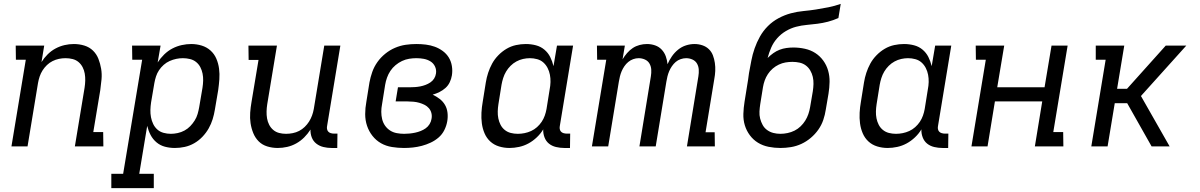

<svg xmlns="http://www.w3.org/2000/svg" viewBox="-20 -755 6190 990"><path d="M39 0 113 -447H62L61 -520H208L194 -435Q207 -456 225.5 -474.5Q244 -493 266.5 -505Q289 -517 313 -522.5Q337 -528 361 -528Q389 -528 415 -520Q441 -512 459.5 -494Q478 -476 487.5 -451.5Q497 -427 501.5 -400.5Q506 -374 503.5 -346Q501 -318 497 -290L461 -74H512L513 0H366L416 -302Q419 -321 419.5 -339.5Q420 -358 417 -375.5Q414 -393 406 -408.5Q398 -424 385 -435Q372 -446 354.5 -450.5Q337 -455 318 -455Q301 -455 284 -451.5Q267 -448 251 -440Q235 -432 222 -419.5Q209 -407 199.5 -392Q190 -377 184.5 -360.5Q179 -344 176 -327L122 0Z M554 215V141H615L713 -447H662L661 -520H808L793 -433Q807 -455 826.5 -474Q846 -493 869 -505Q892 -517 917 -522.5Q942 -528 966 -528Q994 -528 1020 -520Q1046 -512 1065.5 -494.5Q1085 -477 1095.5 -452.5Q1106 -428 1109.5 -401Q1113 -374 1111 -346Q1109 -318 1105 -290L1088 -190Q1084 -165 1076.5 -140.5Q1069 -116 1056 -93Q1043 -70 1024 -50Q1005 -30 981.5 -16.5Q958 -3 932.5 2.5Q907 8 882 8Q855 8 830.5 1.5Q806 -5 787 -21Q768 -37 756.5 -59Q745 -81 739 -106L698 141H773V215ZM861 -65Q878 -65 896.5 -69Q915 -73 931.5 -82Q948 -91 961 -104.5Q974 -118 984 -134Q994 -150 999 -167.5Q1004 -185 1007 -202L1024 -302Q1027 -321 1027.5 -339.5Q1028 -358 1024.5 -375.5Q1021 -393 1013 -408.5Q1005 -424 991.5 -435Q978 -446 960 -450.5Q942 -455 923 -455Q906 -455 889 -451.5Q872 -448 855 -440.5Q838 -433 824 -420.5Q810 -408 800 -393Q790 -378 784.5 -361Q779 -344 776 -327L759 -227Q756 -207 755.5 -188Q755 -169 758.5 -150.5Q762 -132 770 -115.5Q778 -99 791.5 -87Q805 -75 823.5 -70Q842 -65 861 -65Z M1412 8Q1384 8 1358 0Q1332 -8 1314 -26Q1296 -44 1286 -68.5Q1276 -93 1272 -119.5Q1268 -146 1270 -174Q1272 -202 1277 -230L1313 -446H1262L1261 -520H1408L1358 -218Q1355 -199 1354.5 -180.5Q1354 -162 1357 -144.5Q1360 -127 1368 -111.5Q1376 -96 1389 -85Q1402 -74 1419 -69.5Q1436 -65 1455 -65Q1472 -65 1489.5 -68.5Q1507 -72 1522.5 -80Q1538 -88 1551 -100.5Q1564 -113 1573.5 -128Q1583 -143 1589 -159.5Q1595 -176 1598 -193L1652 -520H1735L1667 -108Q1665 -99 1666 -91Q1667 -83 1672 -77Q1677 -71 1685.5 -68.5Q1694 -66 1703 -66H1720L1719 8H1690Q1668 8 1647.5 3Q1627 -2 1611 -14.5Q1595 -27 1587.5 -46.5Q1580 -66 1581 -87Q1567 -65 1548.5 -46.5Q1530 -28 1507.5 -15.5Q1485 -3 1460.5 2.5Q1436 8 1412 8Z M2063 8Q2032 8 2001 3Q1970 -2 1944.5 -16.5Q1919 -31 1900.5 -54.5Q1882 -78 1872.5 -106.5Q1863 -135 1863 -166.5Q1863 -198 1869 -230L1885 -330Q1890 -357 1899.5 -384Q1909 -411 1926 -435Q1943 -459 1966.5 -478Q1990 -497 2017 -508.5Q2044 -520 2071.5 -524Q2099 -528 2127 -528Q2152 -528 2176 -525Q2200 -522 2222 -514Q2244 -506 2263 -492Q2282 -478 2294 -458.5Q2306 -439 2310 -414.5Q2314 -390 2310 -366Q2307 -348 2299 -331Q2291 -314 2277 -301.5Q2263 -289 2246 -280.5Q2229 -272 2211 -267Q2230 -258 2247 -245Q2264 -232 2274.5 -214Q2285 -196 2287.5 -173.5Q2290 -151 2286 -129Q2282 -106 2271 -84Q2260 -62 2241.5 -46Q2223 -30 2200.5 -19.5Q2178 -9 2155 -3Q2132 3 2109 5.5Q2086 8 2063 8ZM2064 -65Q2078 -65 2092.5 -66.5Q2107 -68 2121 -71Q2135 -74 2149 -79.5Q2163 -85 2175 -93.5Q2187 -102 2195 -115Q2203 -128 2205 -142Q2208 -157 2204.5 -171.5Q2201 -186 2191.5 -197Q2182 -208 2169 -214.5Q2156 -221 2142 -225Q2128 -229 2112.5 -230.5Q2097 -232 2082 -232H2020L2032 -305H2094Q2107 -305 2120.5 -306Q2134 -307 2147 -309.5Q2160 -312 2173.5 -317Q2187 -322 2199 -330Q2211 -338 2218.5 -350Q2226 -362 2228 -376Q2231 -395 2223 -412Q2215 -429 2199.5 -438.5Q2184 -448 2165.5 -451.5Q2147 -455 2127 -455Q2109 -455 2090 -452Q2071 -449 2053 -440.5Q2035 -432 2019.5 -419Q2004 -406 1993 -389.5Q1982 -373 1975.5 -354.5Q1969 -336 1966 -318L1950 -218Q1946 -198 1946 -178.5Q1946 -159 1950.5 -140.5Q1955 -122 1965.5 -107Q1976 -92 1991.5 -82Q2007 -72 2026 -68.5Q2045 -65 2064 -65Z M2607 8Q2579 8 2553 0Q2527 -8 2508 -25.5Q2489 -43 2478.5 -67.5Q2468 -92 2464.5 -119Q2461 -146 2462.5 -174Q2464 -202 2469 -230L2485 -330Q2489 -355 2497 -379.5Q2505 -404 2517.5 -427Q2530 -450 2549.5 -470Q2569 -490 2592 -503.5Q2615 -517 2640.5 -522.5Q2666 -528 2691 -528Q2718 -528 2743 -521.5Q2768 -515 2787 -499Q2806 -483 2817 -461Q2828 -439 2834 -414L2852 -520H2935L2867 -108Q2865 -99 2866 -91Q2867 -83 2872 -77Q2877 -71 2885.5 -68.5Q2894 -66 2903 -66H2920L2919 8H2890Q2868 8 2847 3Q2826 -2 2810.5 -14.5Q2795 -27 2787.5 -47Q2780 -67 2781 -88Q2768 -66 2748 -47Q2728 -28 2705 -15.5Q2682 -3 2656.5 2.5Q2631 8 2607 8ZM2650 -65Q2667 -65 2684.5 -68.5Q2702 -72 2718.5 -79.5Q2735 -87 2749 -99.5Q2763 -112 2773 -127Q2783 -142 2789 -159Q2795 -176 2798 -193L2814 -293Q2818 -313 2818.5 -332Q2819 -351 2815.5 -369.5Q2812 -388 2803.5 -404.5Q2795 -421 2781.5 -433Q2768 -445 2749.5 -450Q2731 -455 2712 -455Q2695 -455 2677 -451Q2659 -447 2642.5 -438Q2626 -429 2612.5 -415.5Q2599 -402 2589.5 -386Q2580 -370 2574.5 -352.5Q2569 -335 2566 -318L2550 -218Q2547 -199 2546.5 -180.5Q2546 -162 2549.5 -144.5Q2553 -127 2561 -111.5Q2569 -96 2582.5 -85Q2596 -74 2613.5 -69.5Q2631 -65 2650 -65Z M3032 0 3106 -447H3059L3058 -520H3202L3190 -449Q3200 -466 3213.5 -481.5Q3227 -497 3243 -507.5Q3259 -518 3278 -523Q3297 -528 3316 -528Q3338 -528 3358 -521Q3378 -514 3392 -499Q3406 -484 3413 -464.5Q3420 -445 3422 -424Q3431 -445 3444.5 -464.5Q3458 -484 3476.5 -499Q3495 -514 3517 -521Q3539 -528 3561 -528Q3582 -528 3601.5 -521.5Q3621 -515 3635 -501.5Q3649 -488 3656 -469.5Q3663 -451 3666 -430.5Q3669 -410 3668 -389Q3667 -368 3663 -347L3618 -73H3665L3666 0H3522L3581 -361Q3584 -379 3583 -396Q3582 -413 3574 -427Q3566 -441 3550.5 -448Q3535 -455 3518 -455Q3504 -455 3489.5 -450Q3475 -445 3464 -435.5Q3453 -426 3444.5 -413.5Q3436 -401 3430.5 -388Q3425 -375 3421.5 -361Q3418 -347 3416 -334L3361 0H3277L3336 -361Q3339 -379 3338 -396Q3337 -413 3329 -427Q3321 -441 3305.5 -448Q3290 -455 3273 -455Q3259 -455 3245 -450Q3231 -445 3219.5 -435.5Q3208 -426 3199.5 -413.5Q3191 -401 3185.5 -388Q3180 -375 3176.5 -361Q3173 -347 3171 -334L3116 0Z M4004 8Q3973 8 3943 2Q3913 -4 3888.5 -19Q3864 -34 3846.5 -57.5Q3829 -81 3820.5 -109Q3812 -137 3813 -168Q3814 -199 3819 -230L3832 -311Q3835 -328 3837.5 -345Q3840 -362 3842 -378Q3848 -410 3854 -442Q3860 -474 3871 -505.5Q3882 -537 3898.5 -566.5Q3915 -596 3939.5 -620.5Q3964 -645 3995 -661.5Q4026 -678 4058 -686.5Q4090 -695 4122.5 -698Q4155 -701 4187 -706Q4219 -711 4251.5 -717.5Q4284 -724 4315 -735L4303 -662Q4276 -650 4249 -643Q4222 -636 4194.5 -632.5Q4167 -629 4139.5 -626.5Q4112 -624 4085 -617Q4058 -610 4032.5 -595Q4007 -580 3987.5 -558Q3968 -536 3956.5 -509.5Q3945 -483 3938 -456Q3952 -470 3967.5 -481Q3983 -492 4000 -498.5Q4017 -505 4035 -507.5Q4053 -510 4071 -510Q4101 -510 4130.5 -503.5Q4160 -497 4184 -481.5Q4208 -466 4225 -442.5Q4242 -419 4250 -391Q4258 -363 4257.5 -333Q4257 -303 4252 -272L4238 -190Q4234 -163 4225 -136.5Q4216 -110 4199.5 -86.5Q4183 -63 4160.5 -44Q4138 -25 4112 -13Q4086 -1 4058.5 3.5Q4031 8 4004 8ZM4004 -65Q4022 -65 4041 -69Q4060 -73 4077 -81.5Q4094 -90 4108 -103.5Q4122 -117 4132 -133Q4142 -149 4148 -166.5Q4154 -184 4157 -202L4171 -284Q4174 -303 4174.5 -322Q4175 -341 4171 -358.5Q4167 -376 4158 -391.5Q4149 -407 4135 -417.5Q4121 -428 4103 -432Q4085 -436 4066 -436Q4048 -436 4030.5 -433Q4013 -430 3996 -422Q3979 -414 3964.5 -401.5Q3950 -389 3939.5 -373Q3929 -357 3923 -340Q3917 -323 3914 -305L3900 -218Q3897 -199 3896 -180Q3895 -161 3899.5 -143.5Q3904 -126 3912.5 -110.5Q3921 -95 3935.5 -84.5Q3950 -74 3967.5 -69.5Q3985 -65 4004 -65Z M4557 8Q4529 8 4503 0Q4477 -8 4458 -25.5Q4439 -43 4428.5 -67.5Q4418 -92 4414.5 -119Q4411 -146 4412.5 -174Q4414 -202 4419 -230L4435 -330Q4439 -355 4447 -379.5Q4455 -404 4467.5 -427Q4480 -450 4499.5 -470Q4519 -490 4542 -503.5Q4565 -517 4590.5 -522.5Q4616 -528 4641 -528Q4668 -528 4693 -521.5Q4718 -515 4737 -499Q4756 -483 4767 -461Q4778 -439 4784 -414L4802 -520H4885L4817 -108Q4815 -99 4816 -91Q4817 -83 4822 -77Q4827 -71 4835.5 -68.5Q4844 -66 4853 -66H4870L4869 8H4840Q4818 8 4797 3Q4776 -2 4760.5 -14.5Q4745 -27 4737.5 -47Q4730 -67 4731 -88Q4718 -66 4698 -47Q4678 -28 4655 -15.5Q4632 -3 4606.5 2.5Q4581 8 4557 8ZM4600 -65Q4617 -65 4634.5 -68.5Q4652 -72 4668.5 -79.5Q4685 -87 4699 -99.5Q4713 -112 4723 -127Q4733 -142 4739 -159Q4745 -176 4748 -193L4764 -293Q4768 -313 4768.5 -332Q4769 -351 4765.5 -369.5Q4762 -388 4753.5 -404.5Q4745 -421 4731.5 -433Q4718 -445 4699.5 -450Q4681 -455 4662 -455Q4645 -455 4627 -451Q4609 -447 4592.5 -438Q4576 -429 4562.5 -415.5Q4549 -402 4539.5 -386Q4530 -370 4524.5 -352.5Q4519 -335 4516 -318L4500 -218Q4497 -199 4496.5 -180.5Q4496 -162 4499.5 -144.5Q4503 -127 4511 -111.5Q4519 -96 4532.5 -85Q4546 -74 4563.5 -69.5Q4581 -65 4600 -65Z M4989 0 5063 -447H5012L5011 -520H5158L5122 -305H5366L5402 -520H5485L5411 -74H5462L5463 0H5316L5354 -232H5110L5072 0Z M5607 0 5681 -447H5630V-520H5777L5740 -297H5791L5991 -520H6097L5872 -270L5863 -260L6011 0H5918L5792 -223H5728L5691 0Z"/></svg>

Font: Iosevka Etoile
Style: Italic
Weight: 400
Italic angle: -9°
Designer: Belleve Invis
Foundry: Belleve Invis
Version: Version 22.1.2; ttfautohint (v1.8.4)